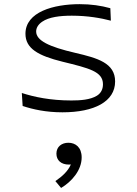

<svg xmlns="http://www.w3.org/2000/svg" viewBox="-20 -531 660 924"><path d="M363.5 -511C238.5 -511 102.5 -474 102.5 -368.5C102.5 -298 163 -263 281 -234C409 -202.5 475.5 -187 475.5 -125.5C475.5 -100.5 465 -82 446.5 -70.5C414 -50.5 366 -47.5 323.5 -47.5C222 -47.5 143.5 -64.5 85 -83.5L89 -21C138.5 -4.5 202 9.5 280.5 9.5C433.5 9.5 534 -42 534 -139C534 -228 449.5 -251.5 342.5 -276.5C215 -306 154 -336 154 -379.5C154 -397 164 -413.5 183 -426.5C215.5 -449 268.5 -455.5 325.5 -455.5C402 -455.5 466 -444 513.5 -431.5L511 -491.5C466 -504 418 -511 363.5 -511ZM246.5 340.5 274 373.5C325.5 343 373 288 373 226.5C373 178 343.5 156 309 156C277.5 156 251.5 174.5 251.5 208.5C251.5 241 275 261 311 261C314 261 317.5 261 321 260.5C307 293 280 317.5 246.5 340.5Z"/></svg>

Font: Monaspace Argon ExtraLight
Style: Regular
Weight: 200
Designer: Riley Cran & the Lettermatic Team
Foundry: Lettermatic
Version: Version 1.000 (Monaspace Argon)